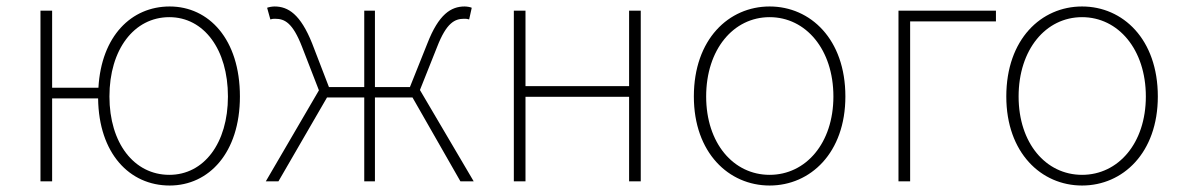

<svg xmlns="http://www.w3.org/2000/svg" viewBox="-20 -560 3655 593"><path d="M503 -20C394 -20 318 -118 318 -262C318 -407 394 -507 503 -507C610 -507 684 -407 684 -262C684 -118 610 -20 503 -20ZM141 -289V-527H105V0H141V-256H283C285 -86 380 13 504 13C625 13 721 -88 721 -262C721 -439 625 -540 504 -540C386 -540 293 -449 284 -289Z M1277 -282 1330 -415C1359 -490 1385 -502 1413 -502C1421 -502 1422 -502 1429 -500L1437 -536C1433 -538 1423 -540 1415 -540C1373 -540 1335 -516 1300 -426L1246 -291H1138V-527H1105V-291H996L944 -426C908 -516 870 -540 828 -540C820 -540 810 -538 805 -536L815 -500C822 -502 823 -502 830 -502C859 -502 884 -490 913 -415L965 -281L801 0H840L990 -259H1105V0H1138V-259H1254L1402 0H1443Z M1567 0H1603V-261H1923V0H1959V-527H1923V-294H1603V-527H1567Z M2357 13C2483 13 2591 -88 2591 -262C2591 -439 2483 -540 2357 -540C2231 -540 2123 -439 2123 -262C2123 -88 2231 13 2357 13ZM2357 -20C2245 -20 2161 -118 2161 -262C2161 -407 2245 -507 2357 -507C2469 -507 2554 -407 2554 -262C2554 -118 2469 -20 2357 -20Z M2755 0H2791V-494H3056V-527H2755Z M3322 13C3448 13 3556 -88 3556 -262C3556 -439 3448 -540 3322 -540C3196 -540 3088 -439 3088 -262C3088 -88 3196 13 3322 13ZM3322 -20C3210 -20 3126 -118 3126 -262C3126 -407 3210 -507 3322 -507C3434 -507 3519 -407 3519 -262C3519 -118 3434 -20 3322 -20Z"/></svg>

Font: Noto Sans Japanese Thin
Style: Regular
Weight: 100
Designer: Ryoko NISHIZUKA (kana & ideographs); Paul D. Hunt (Latin, Greek & Cyrillic); Wenlong ZHANG (bopomofo); Sandoll Communica
Foundry: Adobe Systems Incorporated
Version: Version 1.000;PS 1;hotconv 1.0.78;makeotf.lib2.5.61930